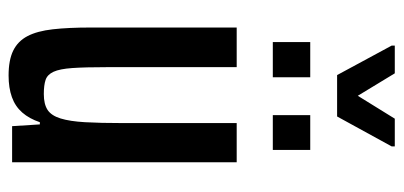

<svg xmlns="http://www.w3.org/2000/svg" viewBox="-260 -648 917 436"><g transform="rotate(90 198.0 -430.5)"><path d="M152 8Q117 8 95.5 -2.5Q74 -13 62.5 -35Q51 -57 47 -92.5Q43 -128 43 -178V-510H133V-215Q133 -166 135 -137Q137 -108 143.5 -94Q150 -80 162 -76Q174 -72 194 -72Q217 -72 230 -80.5Q243 -89 249.5 -110Q256 -131 258 -165.5Q260 -200 260 -252V-510H349V0H267L263 -63H258Q250 -39 236 -23Q222 -7 201 0.5Q180 8 152 8ZM76 -592V-677H156V-592ZM242 -592V-677H321V-592ZM151 -738 84 -862V-869H147L198 -785L250 -869H313V-862L245 -738Z"/></g></svg>

Font: Saira ExtraCondensed SemiBold
Style: Regular
Weight: 600
Width: 2
Designer: Hector Gatti with collaboration of the Omnibus-Type team
Foundry: Omnibus-Type
Version: Version 1.101